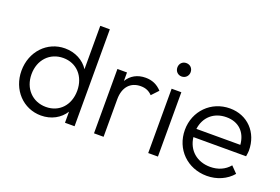

<svg xmlns="http://www.w3.org/2000/svg" viewBox="-96 -1008 1924 1318"><g transform="rotate(20 866.0 -349.0)"><path d="M271 10C346 10 409 -25 444 -81V0H514V-708H444V-391C409 -446 345 -480 271 -480C141 -480 41 -374 41 -234C41 -96 140 10 271 10ZM114 -235C114 -340 184 -414 282 -414C380 -414 448 -340 448 -235C448 -130 381 -57 283 -57C184 -57 114 -131 114 -235Z M656 0H726V-274C726 -366 776 -414 848 -414C883 -414 909 -403 932 -379L978 -428C945 -464 906 -480 860 -480C800 -480 754 -454 726 -408V-470H656Z M1052 0H1123V-470H1052ZM1039 -621C1039 -594 1059 -572 1087 -572C1116 -572 1136 -594 1136 -621C1136 -649 1116 -670 1087 -670C1059 -670 1039 -649 1039 -621Z M1482 10C1556 10 1624 -20 1668 -72L1623 -118C1589 -77 1540 -56 1483 -56C1386 -56 1317 -116 1306 -209H1691C1694 -228 1696 -242 1696 -252C1696 -385 1604 -480 1476 -480C1339 -480 1234 -374 1234 -236C1234 -95 1340 10 1482 10ZM1306 -269C1318 -358 1382 -415 1474 -415C1564 -415 1620 -358 1627 -269Z"/></g></svg>

Font: MV Cash Light
Style: Regular
Weight: 300
Designer: Rodrigo Fuenzalida
Foundry: fragTYPE
Version: Version 1.100;Glyphs 3.1.2 (3151)